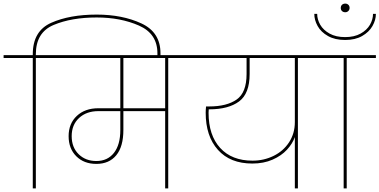

<svg xmlns="http://www.w3.org/2000/svg" viewBox="-55 -1046 2107 1066"><path d="M482 -965Q624 -965 730 -916Q836 -867 836 -750V-733H819V-750Q819 -859 716.5 -904Q614 -949 482 -949Q342 -949 243 -907.5Q144 -866 144 -745V-740H306V-724H144V0H127V-724H-35V-740H127V-745Q127 -874 229.5 -919.5Q332 -965 482 -965Z M1041 -724H879V0H862V-429H630V-325Q630 -232 590.5 -184Q551 -136 480 -136Q411 -136 368.5 -178.5Q326 -221 326 -290Q326 -360 371.5 -402.5Q417 -445 491 -445H613V-724H236V-740H1041ZM862 -724H630V-445H862ZM613 -429H491Q425 -429 384 -391Q343 -353 343 -290Q343 -228 381.5 -190Q420 -152 480 -152Q542 -152 577.5 -197Q613 -242 613 -324Z M1761 -724H1599V0H1582V-285Q1569 -248 1538 -214.5Q1507 -181 1458 -159.5Q1409 -138 1346 -138Q1223 -138 1155 -214Q1087 -290 1087 -420Q1087 -435 1089 -455H1107Q1204 -455 1259 -493.5Q1314 -532 1314 -635V-724H971V-740H1761ZM1582 -724H1331V-635Q1331 -526 1272 -482.5Q1213 -439 1107 -439H1104Q1103 -430 1103 -420Q1103 -295 1167.5 -224.5Q1232 -154 1347 -154Q1410 -154 1464 -180.5Q1518 -207 1550 -256Q1582 -305 1582 -368Z M1853 0V-724H1691V-740H2032V-724H1870V0Z M1886 -1002Q1886 -992 1879 -985Q1872 -978 1862 -978Q1851 -978 1844 -984.5Q1837 -991 1837 -1002Q1837 -1013 1844 -1019.5Q1851 -1026 1862 -1026Q1872 -1026 1879 -1019.5Q1886 -1013 1886 -1002ZM2032 -969Q2032 -935 2013 -901.5Q1994 -868 1955.5 -846Q1917 -824 1861 -824Q1805 -824 1766 -846Q1727 -868 1708.5 -901.5Q1690 -935 1690 -969H1706Q1706 -938 1723 -908.5Q1740 -879 1775 -859.5Q1810 -840 1861 -840Q1912 -840 1947 -859.5Q1982 -879 1999 -908.5Q2016 -938 2016 -969Z"/></svg>

Font: Fz Poppins Thin
Style: Regular
Weight: 100
Designer: Ninad Kale (Devanagari), Jonny Pinhorn (Latin)
Foundry: Indian Type Foundry
Version: Vit hóa bi Vntype.Com & FontZin.Com